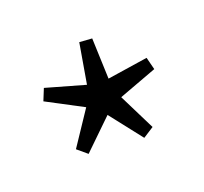

<svg xmlns="http://www.w3.org/2000/svg" viewBox="-83 -799 599 565"><g transform="rotate(-30 216.0 -516.0)"><path d="M300.5 -362.5 263.5 -347 203.5 -459.5 98 -388 72.5 -418.5 160.5 -510.5 60 -588.5 81 -622 195.5 -566.5 238.5 -686.5 277 -677 259.5 -550.5 387 -547.5 390 -507.5 264.5 -484.5Z"/></g></svg>

Font: Newsreader 16pt 16pt SemiBold
Style: Regular
Weight: 600
Version: Version 1.003